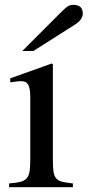

<svg xmlns="http://www.w3.org/2000/svg" viewBox="-20 -776 363 796"><path d="M199.2 -509.8V-113.3Q199.2 -83 201.7 -64.9Q204.1 -46.9 212.9 -36.6Q221.7 -26.4 237.8 -22.5Q253.9 -18.6 282.2 -15.6V0H17.6V-15.6Q46.9 -17.6 64 -22Q81.1 -26.4 90.3 -36.6Q99.6 -46.9 102.5 -64.9Q105.5 -83 105.5 -113.3V-372.1Q105.5 -409.2 97.2 -424.3Q88.9 -439.5 69.3 -439.5Q61.5 -439.5 51.3 -438.5Q41 -437.5 30.3 -435.5L22.5 -434.6V-451.2L194.3 -512.7ZM72.3 -564.5 237.3 -729.5Q252 -744.1 261.2 -750Q270.5 -755.9 284.2 -755.9Q323.2 -755.9 323.2 -719.7Q323.2 -694.3 289.1 -672.9L118.2 -564.5Z"/></svg>

Font: Jomolhari
Style: Regular
Weight: 400
Designer: Christopher J. Fynn
Foundry: Christopher  J.  Fynn (Karma Drubgy¸ Tenzin).
Version: Version alpha 0.003c 2006